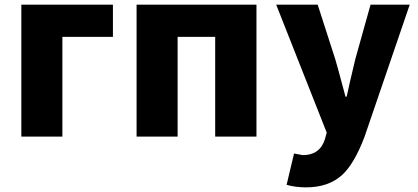

<svg xmlns="http://www.w3.org/2000/svg" viewBox="-20 -589 1801 828"><path d="M72 -569H467V-430H249V0H72Z M569 -569H1086V0H908V-430H746V0H569Z M1216 208 1248 73Q1283 80 1286 80Q1359 80 1381 12L1389 -17L1171 -569H1350L1426 -333Q1431 -318 1470 -172H1475Q1485 -220 1512 -333L1578 -569H1747L1552 1Q1508 117 1456 165Q1397 219 1300 219Q1254 219 1216 208Z"/></svg>

Font: KaiGen Gothic KR Heavy
Style: Heavy
Weight: 900
Designer: Ryoko NISHIZUKA  (kana & ideographs); Paul D. Hunt (Latin, Greek & Cyrillic); Wenlong ZHANG  (bopomofo); Sandoll Communi
Foundry: Adobe Systems Incorporated
Version: Version 1.002 March 28, 2018